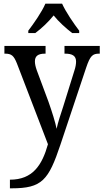

<svg xmlns="http://www.w3.org/2000/svg" viewBox="-20 -786 563 1045"><path d="M134 -619V-606H172C207 -632 244 -667 272 -702C300 -667 339 -632 373 -606H411V-619C382 -657 338 -721 318 -766H227C208 -721 163 -657 134 -619ZM34 192V239H43C209 239 244 195 309 1L449 -418C471 -483 484 -494 520 -494H523V-536H331V-494H334C374 -494 394 -482 394 -451C394 -437 391 -420 385 -402L324 -206C310 -163 296 -122 288 -85C282 -118 263 -178 244 -232L180 -404C173 -424 170 -439 170 -452C170 -480 186 -494 225 -494H228V-536H4V-494H7C43 -494 55 -483 72 -441L241 -1C209 113 158 192 34 192Z"/></svg>

Font: Noto Serif Armenian SemiCondensed
Style: Regular
Weight: 400
Width: 4
Designer: Monotype Design Team
Foundry: Monotype Imaging Inc.
Version: Version 2.008